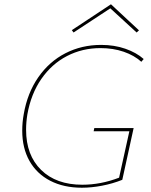

<svg xmlns="http://www.w3.org/2000/svg" viewBox="-20 -873 705 898"><path d="M108 -338Q102 -301 102 -266Q102 -147 172.5 -78Q243 -9 365 -9Q451 -9 537 -42L585 -259H418L421 -274H605L552 -32Q507 -14 457.5 -4.5Q408 5 363 5Q278 5 215 -27.5Q152 -60 118 -120Q84 -180 84 -262Q84 -301 91 -339Q108 -438 159 -511.5Q210 -585 286 -624Q362 -663 453 -663Q515 -663 566.5 -645Q618 -627 652 -597L641 -584Q608 -614 558.5 -631Q509 -648 450 -648Q365 -648 293.5 -611Q222 -574 173.5 -504Q125 -434 108 -338ZM619 -721 496 -834 324 -721 316 -732 499 -853 630 -731Z"/></svg>

Font: Ysabeau Thin
Style: Italic
Weight: 200
Italic angle: -12°
Designer: Christian Thalmann (Catharsis Fonts)
Version: Version 0.003